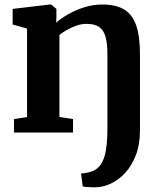

<svg xmlns="http://www.w3.org/2000/svg" viewBox="-20 -588 706 852"><path d="M100.1 -68.7V-461.1L36.1 -479.2V-548.5L204.3 -568.4H206.6L230.3 -548.5V-514.3L229.3 -487.3Q251.1 -506.9 283.7 -525.4Q316.2 -543.9 354.9 -555.9Q393.6 -568 434.1 -568Q494.6 -568 531.3 -545.6Q568 -523.3 584.5 -474.7Q601.1 -426.2 601.1 -347.1V-9.8Q601.1 52.6 583.2 99.6Q565.2 146.6 536.3 178.2Q507.3 209.7 473.4 225.9Q439.6 242 407.2 243Q398.9 243.4 386 242.9Q373.2 242.5 362.1 241.6Q351 240.6 346.9 239L339.7 181.2Q347.2 182 363.3 179.1Q379.4 176.1 391.6 171Q411.7 162.5 424.5 145.6Q437.2 128.7 444.2 104.1Q451.2 79.5 454 47.9Q456.7 16.2 456.7 -22V-345.2Q456.7 -393.9 448.4 -424.2Q440 -454.4 419.8 -468.3Q399.6 -482.1 364.7 -482.1Q341.4 -482.1 318.6 -474.1Q295.7 -466.1 276.3 -454.8Q257 -443.6 243.7 -433.1V-68.7L304 -59.6V0H42.1V-59.6Z"/></svg>

Font: Merriweather 7pt Light
Style: Regular
Weight: 300
Designer: Eben Sorkin
Foundry: Eben Sorkin
Version: Version 2.200;gftools[0.9.31]